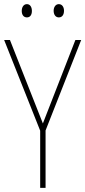

<svg xmlns="http://www.w3.org/2000/svg" viewBox="-20 -907 412 927"><path d="M85 -854C85 -837 93 -823 110 -823C126 -823 134 -836 134 -854C134 -872 126 -887 110 -887C93 -887 85 -871 85 -854ZM239 -855C239 -837 248 -823 264 -823C281 -823 289 -837 289 -855C289 -873 280 -887 264 -887C248 -887 239 -872 239 -855ZM187 -311 28 -714H0L174 -276V0H200V-277L372 -714H344Z"/></svg>

Font: Noto Sans Devanagari Condensed Thin
Style: Regular
Weight: 100
Width: 3
Designer: Jelle Bosma - Monotype Design Team
Foundry: Monotype Imaging Inc.
Version: Version 2.004